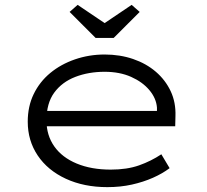

<svg xmlns="http://www.w3.org/2000/svg" viewBox="-20 -759 850 789"><path d="M421 10Q325 10 250.5 -24.5Q176 -59 135 -120Q94 -181 94 -259Q94 -322 118.5 -372.5Q143 -423 186.5 -459Q230 -495 288 -515Q346 -535 410 -535Q473 -535 527 -516.5Q581 -498 620.5 -464Q660 -430 681.5 -384Q703 -338 701 -282L700 -240H159L148 -303H643L625 -293V-317Q622 -355 594 -388.5Q566 -422 519 -443Q472 -464 410 -464Q344 -464 289.5 -443Q235 -422 203 -378.5Q171 -335 171 -264Q171 -203 203 -157.5Q235 -112 295 -87Q355 -62 435 -62Q502 -62 551.5 -79.5Q601 -97 643 -125L677 -68Q648 -46 608.5 -28.5Q569 -11 522 -0.5Q475 10 421 10ZM373 -603 266 -710 299 -739 425 -654H395L521 -739L554 -710L447 -603Z"/></svg>

Font: Lexend Peta Light
Style: Regular
Weight: 300
Version: Version 1.007